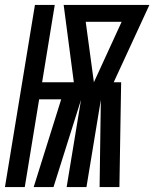

<svg xmlns="http://www.w3.org/2000/svg" viewBox="-51 -755 623 775"><path d="M-31 0 90 -735H170L119 -423H247L206 -735H552L408 -423H438L431 0H351L356 -352L298 0H218L276 -352L165 0H85L196 -354H107L49 0ZM328 -423 440 -667H295Z"/></svg>

Font: Iosevka Oblique
Style: Bold
Weight: 700
Italic angle: -9°
Monospace: yes
Designer: Belleve Invis
Foundry: Belleve Invis
Version: Version 32.5.0; ttfautohint (v1.8.4)